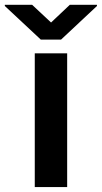

<svg xmlns="http://www.w3.org/2000/svg" viewBox="-74 -763 416 783"><path d="M199.9 -545.5V0H67.8V-545.5ZM57.2 -743.3 134.2 -671.2 210.6 -743.3H321.4V-738.6L175.1 -601.6H92.3L-54.3 -738.6V-743.3Z"/></svg>

Font: Interface
Style: Bold
Weight: 700
Designer: Rasmus Andersson
Foundry: rsms
Version: Version 1.8